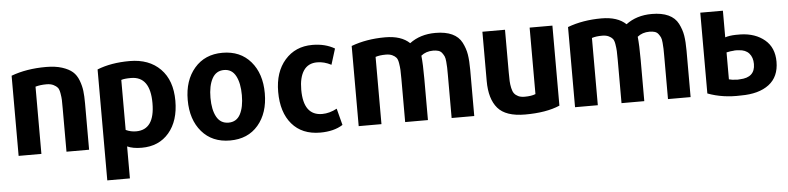

<svg xmlns="http://www.w3.org/2000/svg" viewBox="-46 -796 5099 1243"><g transform="rotate(-5 2504.0 -175.0)"><path d="M508 0H361V-279Q361 -319 360.5 -336Q360 -353 355.5 -379.5Q351 -406 342 -417Q333 -428 315 -437Q297 -446 270 -446Q229 -446 198 -437V0H50V-521Q149 -558 276 -558Q337 -558 380.5 -544Q424 -530 448.5 -508.5Q473 -487 486.5 -451.5Q500 -416 504 -382.5Q508 -349 508 -301Z M1092 -267Q1092 -137 1026.5 -60Q961 17 849 17Q791 17 755 0V208H608V-513Q698 -549 819 -549Q945 -549 1018.5 -474.5Q1092 -400 1092 -267ZM943 -265Q943 -439 818 -439Q775 -439 755 -432V-107Q787 -92 822 -92Q943 -92 943 -265Z M1172 -265Q1172 -392 1240 -471Q1308 -550 1422 -550Q1538 -550 1605.5 -471.5Q1673 -393 1673 -265Q1673 -137 1606 -58.5Q1539 20 1423 20Q1307 20 1239.5 -58.5Q1172 -137 1172 -265ZM1423 -438Q1371 -438 1345.5 -391Q1320 -344 1320 -266Q1320 -188 1345.5 -142Q1371 -96 1423 -96Q1475 -96 1499.5 -142Q1524 -188 1524 -266Q1524 -344 1499 -391Q1474 -438 1423 -438Z M2156 -17Q2098 20 2009 20Q1891 20 1825.5 -56.5Q1760 -133 1760 -266Q1760 -395 1828 -472.5Q1896 -550 2006 -550Q2090 -550 2151 -514Q2138 -469 2119 -411Q2073 -435 2028 -435Q1969 -435 1939.5 -391Q1910 -347 1910 -267Q1910 -99 2032 -99Q2079 -99 2128 -125Z M3011 0H2864V-280Q2864 -312 2863.5 -327.5Q2863 -343 2861 -366.5Q2859 -390 2854 -401Q2849 -412 2840 -424Q2831 -436 2816.5 -440.5Q2802 -445 2782 -445Q2736 -445 2704 -419Q2710 -363 2710 -268V0H2562V-280Q2562 -320 2561 -339Q2560 -358 2556 -383Q2552 -408 2543 -419Q2534 -430 2517 -438Q2500 -446 2475 -446Q2435 -446 2408 -437V0H2260V-521Q2359 -558 2480 -558Q2585 -558 2639 -506Q2708 -558 2807 -558Q2872 -558 2915 -538Q2958 -518 2978 -479Q2998 -440 3004.5 -400Q3011 -360 3011 -301Z M3566 -19Q3478 19 3340 19Q3215 19 3163 -41.5Q3111 -102 3111 -219V-539H3258V-262Q3258 -226 3259 -205Q3260 -184 3265 -160.5Q3270 -137 3279.5 -124.5Q3289 -112 3305.5 -104Q3322 -96 3347 -96Q3391 -96 3418 -107V-539H3566Z M4417 0H4270V-280Q4270 -312 4269.5 -327.5Q4269 -343 4267 -366.5Q4265 -390 4260 -401Q4255 -412 4246 -424Q4237 -436 4222.5 -440.5Q4208 -445 4188 -445Q4142 -445 4110 -419Q4116 -363 4116 -268V0H3968V-280Q3968 -320 3967 -339Q3966 -358 3962 -383Q3958 -408 3949 -419Q3940 -430 3923 -438Q3906 -446 3881 -446Q3841 -446 3814 -437V0H3666V-521Q3765 -558 3886 -558Q3991 -558 4045 -506Q4114 -558 4213 -558Q4278 -558 4321 -538Q4364 -518 4384 -479Q4404 -440 4410.5 -400Q4417 -360 4417 -301Z M4527 -539H4674V-366Q4702 -375 4742 -376H4776Q4870 -373 4930.5 -322.5Q4991 -272 4991 -180Q4991 -82 4925 -32Q4859 18 4743 18Q4625 23 4527 -14ZM4844 -178Q4844 -221 4821 -247Q4798 -273 4754 -275L4738 -276Q4722 -276 4722 -275Q4701 -274 4674 -268V-93Q4696 -87 4716 -87Q4730 -85 4745 -87Q4844 -90 4844 -178Z"/></g></svg>

Font: Repo
Style: Bold
Weight: 700
Designer: Stefan Peev
Foundry: Context Ltd
Version: Version 001.000